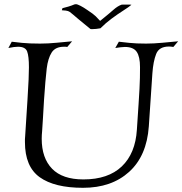

<svg xmlns="http://www.w3.org/2000/svg" viewBox="-20 -872 870 916"><path d="M342 -852Q349 -852 364.5 -844Q380 -836 397 -824Q426 -805 436.5 -794.5Q447 -784 455 -775Q458 -771 461 -775Q503 -809 521.5 -825.5Q540 -842 558 -849Q560 -850 565.5 -850Q571 -850 578 -850Q587 -850 596.5 -850Q606 -850 607 -849Q594 -838 568 -821.5Q542 -805 513 -783.5Q484 -762 459 -737Q449 -735 438 -734Q427 -733 419 -733Q412 -733 411 -734L355 -780Q340 -793 328.5 -802.5Q317 -812 313 -815Q306 -820 294 -821.5Q282 -823 275 -823L278 -833Q288 -835 306 -840.5Q324 -846 335 -851Q337 -852 342 -852ZM376 24Q240 24 169.5 -26.5Q99 -77 99 -194Q99 -201 99 -208Q99 -215 100 -222Q107 -330 111 -394Q115 -458 116.5 -493.5Q118 -529 118 -551Q118 -604 109.5 -626.5Q101 -649 66 -649Q49 -649 20 -643L36 -673Q51 -671 85 -667.5Q119 -664 171 -664Q209 -664 249.5 -668Q290 -672 324 -675L301 -648Q297 -649 293 -649Q289 -649 285 -649Q244 -649 226.5 -621.5Q209 -594 203 -546Q200 -522 196.5 -481Q193 -440 190 -394.5Q187 -349 185 -309Q183 -269 181 -247Q180 -237 179.5 -228Q179 -219 179 -210Q179 -118 228.5 -67Q278 -16 378 -16Q496 -16 561 -78Q626 -140 633 -253Q638 -328 641 -373.5Q644 -419 645.5 -448Q647 -477 647.5 -500Q648 -523 648 -552Q648 -602 632 -625Q616 -648 576 -648Q566 -648 555 -646.5Q544 -645 530 -643L547 -673Q564 -671 596.5 -667.5Q629 -664 677 -664Q713 -664 754.5 -668Q796 -672 830 -675L807 -648Q801 -649 796 -649.5Q791 -650 786 -650Q739 -650 725 -614.5Q711 -579 707 -522L690 -269Q680 -128 596 -52Q512 24 376 24Z"/></svg>

Font: Luxurious Roman
Style: Regular
Weight: 400
Designer: Robert E. Leuschke
Foundry: Robert E. Leuschke
Version: Version 1.010; ttfautohint (v1.8.3)